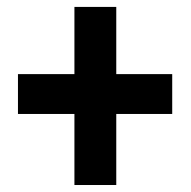

<svg xmlns="http://www.w3.org/2000/svg" viewBox="-20 -609 555 558"><path d="M480.5 -393.6V-277.8H32.2V-393.6ZM317.9 -588.9V-71.3H196.3V-588.9Z"/></svg>

Font: Roboto SemiCondensed SemiBold
Style: Regular
Weight: 600
Width: 4
Designer: Christian Robertson
Foundry: Google
Version: Version 3.009; 2024